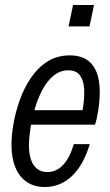

<svg xmlns="http://www.w3.org/2000/svg" viewBox="-20 -740 442 770"><path d="M160 10Q117 10 87 -10.5Q57 -31 41.5 -69Q26 -107 26 -160Q26 -196 34 -243Q42 -290 59 -338Q76 -386 103.5 -427Q131 -468 170 -493Q209 -518 261 -518Q299 -518 325.5 -502Q352 -486 366 -453.5Q380 -421 380 -371Q380 -336 374 -297.5Q368 -259 361 -240H82L94 -298H338L301 -247Q308 -276 313.5 -312.5Q319 -349 317.5 -382Q316 -415 301.5 -436.5Q287 -458 254 -458Q220 -458 193.5 -435.5Q167 -413 148.5 -377Q130 -341 118.5 -300Q107 -259 101.5 -221Q96 -183 96 -158Q96 -106 115 -78Q134 -50 170 -50Q206 -50 233 -78.5Q260 -107 276 -162H340Q315 -78 268.5 -34Q222 10 160 10ZM255 -634 273 -720H357L339 -634Z"/></svg>

Font: Instrument Sans Condensed
Style: Italic
Weight: 400
Width: 3
Italic angle: -13°
Designer: Rodrigo Fuenzalida
Foundry: fragTYPE
Version: Version 1.000;gftools[0.9.28]